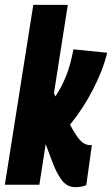

<svg xmlns="http://www.w3.org/2000/svg" viewBox="-40 -760 461 790"><path d="M-20 0 97 -740H239L182 -377L188 -363Q213 -401 231.5 -446Q250 -491 262 -557L401 -543Q383 -469 341.5 -389.5Q300 -310 248 -247Q275 -198 290 -182.5Q305 -167 321 -164Q329 -162 338 -163L315 2Q302 7 291 8.5Q280 10 269 10Q238 10 216.5 -16Q195 -42 176 -92L148 -167L122 0Z"/></svg>

Font: Georama ExtraCondensed ExtraBold
Style: Italic
Weight: 800
Width: 2
Italic angle: -9°
Designer: Jean-Baptiste Levee
Foundry: Production Type
Version: Version 1.000